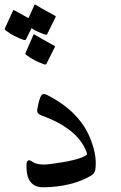

<svg xmlns="http://www.w3.org/2000/svg" viewBox="-45 -790 515 816"><path d="M113 -322Q117 -347 121.5 -362.5Q126 -378 131 -385Q138 -395 154 -387Q299 -314 343 -190Q356 -156 360 -125Q364 -94 360 -68Q357 -53 343 -44Q300 -19 249.5 -7Q199 5 142 6Q62 8 68 -96Q69 -107 78 -109Q84 -109 94 -102Q116 -86 171 -93Q288 -108 323 -131Q326 -133 323 -143Q287 -243 132 -299Q111 -307 113 -322ZM65 -622Q63 -619 57 -620Q36 -627 16.5 -637Q-3 -647 -21 -661Q-26 -665 -24 -670L11 -746Q12 -749 20 -744Q24 -742 37.5 -734.5Q51 -727 76 -713L101 -768Q103 -773 111 -767Q115 -764 134.5 -753Q154 -742 189 -723Q194 -720 191 -717L155 -644Q153 -641 148 -643Q147 -643 147 -643Q132 -648 117.5 -654.5Q103 -661 89 -670ZM152 -518Q150 -515 144 -516Q124 -523 104 -533Q84 -543 66 -557Q61 -561 64 -566L97 -642Q99 -646 107 -640Q112 -637 131 -626Q150 -615 185 -596Q191 -593 188 -590Z"/></svg>

Font: Amiri
Style: Italic
Weight: 400
Italic angle: 10°
Designer: Khaled Hosny
Version: Version 0.113